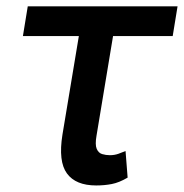

<svg xmlns="http://www.w3.org/2000/svg" viewBox="-20 -560 566 590"><path d="M525.6 -540.5 510.7 -449.2H327.4L276.6 -143.1Q271.7 -115.4 277.2 -102.6Q282.7 -89.8 294 -86.5Q305.4 -83.1 317.5 -83.1Q331.7 -83.1 343.8 -87.4Q355.8 -91.6 365.8 -95.9L372.2 -14.2Q346.2 1.1 323.5 5.5Q300.8 9.9 275.6 9.9Q212.7 9.9 185.7 -27Q158.7 -63.9 171.9 -146.3L222.3 -449.2H50.4L65.3 -540.5Z"/></svg>

Font: Inter UI Medium
Style: Italic
Weight: 500
Italic angle: 9.39999°
Designer: Rasmus Andersson
Foundry: rsms
Version: 3.2;8d6f07862